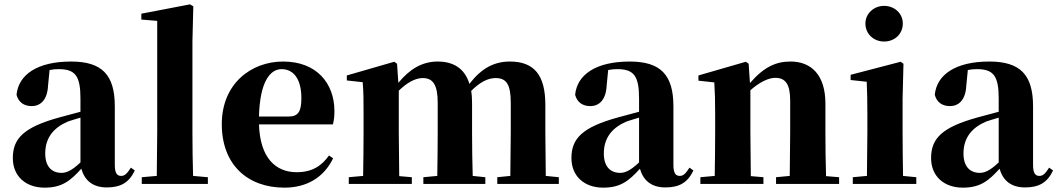

<svg xmlns="http://www.w3.org/2000/svg" viewBox="-20 -846 4863 883"><path d="M471 16C536 16 574 -7 600 -62L582 -75C563 -45 552 -37 537 -37C518 -37 508 -50 508 -88V-357C508 -502 449 -563 307 -563C152 -563 65 -503 56 -410C65 -376 90 -358 126 -358C164 -358 198 -384 201 -453L208 -524C223 -527 236 -528 250 -528C326 -528 350 -497 350 -393V-332L253 -306C90 -261 39 -210 39 -119C39 -35 99 17 185 17C265 17 303 -14 354 -70C369 -17 406 16 471 16ZM350 -99C309 -60 284 -51 263 -51C218 -51 188 -80 188 -140C188 -213 227 -259 292 -287C306 -292 327 -298 350 -305Z M700 0H936V-31L868 -37C866 -102 865 -173 865 -238V-656L869 -817L854 -826L630 -783V-756L703 -750V-238L701 -37L632 -31V0Z M1288 17C1392 17 1470 -31 1512 -118L1493 -131C1460 -84 1416 -54 1345 -54C1248 -54 1176 -119 1171 -274H1511C1516 -293 1518 -310 1518 -335C1518 -462 1437 -563 1282 -563C1135 -563 1000 -461 1000 -275C1000 -88 1119 17 1288 17ZM1171 -310C1175 -466 1220 -528 1275 -528C1329 -528 1366 -484 1366 -395C1366 -333 1352 -310 1306 -310Z M2326 0H2550V-31L2490 -37L2488 -238V-364C2488 -500 2437 -563 2325 -563C2254 -563 2194 -533 2139 -460C2118 -529 2068 -563 1993 -563C1920 -563 1863 -527 1812 -465L1806 -553L1793 -562L1575 -499V-476L1648 -468C1652 -419 1652 -387 1652 -322V-238C1652 -182 1651 -96 1650 -37L1584 -31V0H1874V-31L1816 -36L1814 -238V-429C1850 -464 1888 -487 1924 -487C1972 -487 1993 -455 1993 -373V-238C1993 -180 1992 -95 1991 -37L1927 -31V0H2212V-31L2154 -37C2152 -94 2151 -179 2151 -238V-370C2151 -391 2150 -410 2147 -428C2185 -466 2222 -487 2259 -487C2307 -487 2329 -461 2329 -373V-238L2327 -37L2267 -31V0Z M3040 16C3105 16 3143 -7 3169 -62L3151 -75C3132 -45 3121 -37 3106 -37C3087 -37 3077 -50 3077 -88V-357C3077 -502 3018 -563 2876 -563C2721 -563 2634 -503 2625 -410C2634 -376 2659 -358 2695 -358C2733 -358 2767 -384 2770 -453L2777 -524C2792 -527 2805 -528 2819 -528C2895 -528 2919 -497 2919 -393V-332L2822 -306C2659 -261 2608 -210 2608 -119C2608 -35 2668 17 2754 17C2834 17 2872 -14 2923 -70C2938 -17 2975 16 3040 16ZM2919 -99C2878 -60 2853 -51 2832 -51C2787 -51 2757 -80 2757 -140C2757 -213 2796 -259 2861 -287C2875 -292 2896 -298 2919 -305Z M3611 0H3839V-31L3779 -36C3777 -94 3776 -179 3776 -238V-370C3776 -501 3711 -563 3616 -563C3550 -563 3495 -540 3429 -464L3423 -553L3410 -562L3192 -499V-475L3265 -467C3268 -419 3269 -386 3269 -321V-238C3269 -182 3268 -96 3267 -37L3201 -31V0H3491V-31L3433 -36L3431 -238V-431C3474 -469 3515 -488 3545 -488C3592 -488 3614 -460 3614 -383V-238L3612 -37L3549 -31V0Z M4046 -655C4094 -655 4132 -689 4132 -738C4132 -784 4094 -819 4046 -819C3999 -819 3960 -784 3960 -738C3960 -689 3999 -655 4046 -655ZM3966 0H4194V-31L4133 -37C4132 -95 4131 -182 4131 -238V-392L4135 -553L4122 -562L3892 -502V-478L3966 -470C3968 -423 3969 -384 3969 -318V-238L3967 -37L3902 -31V0Z M4694 16C4759 16 4797 -7 4823 -62L4805 -75C4786 -45 4775 -37 4760 -37C4741 -37 4731 -50 4731 -88V-357C4731 -502 4672 -563 4530 -563C4375 -563 4288 -503 4279 -410C4288 -376 4313 -358 4349 -358C4387 -358 4421 -384 4424 -453L4431 -524C4446 -527 4459 -528 4473 -528C4549 -528 4573 -497 4573 -393V-332L4476 -306C4313 -261 4262 -210 4262 -119C4262 -35 4322 17 4408 17C4488 17 4526 -14 4577 -70C4592 -17 4629 16 4694 16ZM4573 -99C4532 -60 4507 -51 4486 -51C4441 -51 4411 -80 4411 -140C4411 -213 4450 -259 4515 -287C4529 -292 4550 -298 4573 -305Z"/></svg>

Font: Noto Serif CJK HK Black
Style: Regular
Weight: 900
Designer: Ryoko NISHIZUKA 西塚涼子 (kana & ideographs); Frank Grießhammer (Latin, Greek & Cyrillic); Wenlong ZHANG 张文龙 (bopomofo); San
Foundry: Adobe
Version: Version 2.001;hotconv 1.1.0;makeotfexe 2.6.0